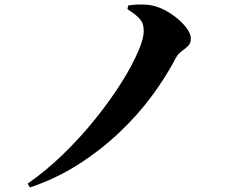

<svg xmlns="http://www.w3.org/2000/svg" viewBox="-20 -771 1040 847"><path d="M102 39Q184 -18 261 -93Q338 -168 403.5 -250Q469 -332 517.5 -409.5Q566 -487 592 -550Q603 -576 608.5 -596.5Q614 -617 614 -633Q614 -652 609.5 -666Q605 -680 589.5 -695Q574 -710 542 -731L546 -747Q578 -752 614 -751Q650 -750 681 -738Q715 -725 747.5 -701Q780 -677 801 -650Q822 -623 822 -601Q822 -580 809.5 -568Q797 -556 781.5 -545Q766 -534 756 -516Q714 -435 652 -350.5Q590 -266 508 -188Q426 -110 327 -46.5Q228 17 112 56Z"/></svg>

Font: Noto Serif HK ExtraLight Black
Style: Regular
Weight: 900
Version: Version 2.002-H1;hotconv 1.1.0;makeotfexe 2.6.0